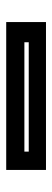

<svg xmlns="http://www.w3.org/2000/svg" viewBox="205 -245 168 618"><g transform="rotate(90 289.0 64.0)"><path d="M51 128V0H527V128ZM116 69.5H468V55.5H116Z"/></g></svg>

Font: Tourney
Style: Bold
Weight: 700
Designer: Tyler Finck
Foundry: Etcetera Type Co
Version: Version 1.015